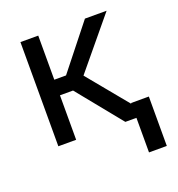

<svg xmlns="http://www.w3.org/2000/svg" viewBox="-128 -633 846 915"><g transform="rotate(-20 295.0 -176.0)"><path d="M167 -528.3V0H76.7V-528.3ZM513.7 -528.3 263.2 -225.6H136.7L123 -304.7H226.6L403.8 -528.3ZM416.5 0 222.2 -239.3 280.3 -304.7 531.2 0ZM563 -75.2V175.3H472.7V-75.2Z"/></g></svg>

Font: RobotoDEMO
Style: Regular
Weight: 400
Designer: Christian Robertson
Foundry: Google
Version: Version 2.136